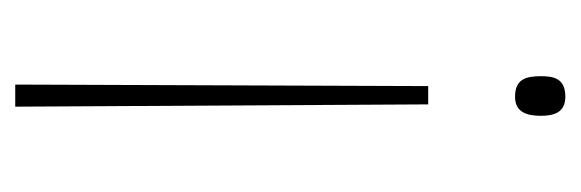

<svg xmlns="http://www.w3.org/2000/svg" viewBox="-275 -298 762 252"><g transform="rotate(90 106.0 -172.0)"><path d="M132 -501C132 -519 127 -533 107 -533C83 -533 80 -518 80 -501C80 -481 84 -467 107 -467C127 -467 132 -482 132 -501ZM93 -353 91 189H120L117 -353Z"/></g></svg>

Font: Noto Sans Thai Looped SemiCondensed Thin
Style: Regular
Weight: 100
Width: 4
Designer: Sasikarn Vongin, Ben Mitchell
Foundry: The Fontpad Ltd
Version: Version 1.001